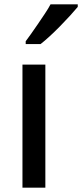

<svg xmlns="http://www.w3.org/2000/svg" viewBox="-20 -869 380 889"><path d="M84 0V-570H190V0ZM99 -665V-678Q108 -690 123 -711Q138 -732 155 -757Q172 -782 188 -806Q204 -830 214 -849H340V-837Q326 -820 304.5 -796.5Q283 -773 258 -747.5Q233 -722 209.5 -700.5Q186 -679 168 -665Z"/></svg>

Font: Menbere
Style: Regular
Weight: 400
Designer: Aleme Tadesse
Foundry: Sorkin Type Co
Version: Version 1.000